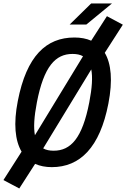

<svg xmlns="http://www.w3.org/2000/svg" viewBox="-36 -960 734 1116"><path d="M594 -358C620 -492.5 610.5 -590 573 -653L678 -816.5L585.5 -866L494 -723.5C466 -736 433 -742 396.5 -742C232.5 -742 118.5 -635 67.5 -373C41.5 -241 51.5 -143 89.5 -78.5L-16 86.5L76 135.5L168 -7.5C196 5 228.5 11.5 265 11.5C429 11.5 544.5 -102.5 594 -358ZM483 -365.5C442.5 -156.5 375.5 -84 276 -84C252 -84 231.5 -88 215 -97.5L494.5 -556.5C503 -512.5 499.5 -450.5 483 -365.5ZM369 -817.5 494 -940H615L466 -817.5ZM167 -174C158.5 -218 162 -280.5 178.5 -365.5C219 -574.5 286.5 -646.5 385.5 -646.5C409.5 -646.5 430 -642.5 446.5 -633Z"/></svg>

Font: Monaspace Neon Medium
Style: Italic
Weight: 500
Italic angle: -11°
Designer: Riley Cran & the Lettermatic Team
Foundry: Lettermatic
Version: Version 1.200 (Monaspace Neon)